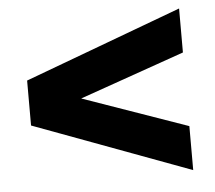

<svg xmlns="http://www.w3.org/2000/svg" viewBox="-42 -644 658 587"><g transform="rotate(-5 287.0 -350.0)"><path d="M528 -102V-237L206 -350L528 -463V-598L46 -419V-281Z"/></g></svg>

Font: MuseoModerno
Style: Bold
Weight: 700
Designer: Pablo Cosgaya, Héctor Gatti, Marcela Romero, and the Authors of The MuseoModerno Project.
Foundry: Omnibus-Type Team
Version: Version 1.001